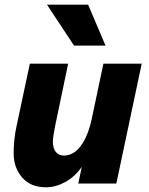

<svg xmlns="http://www.w3.org/2000/svg" viewBox="-20 -781 632 817"><path d="M475 0H313L328 -71Q298 -28 257 -6Q216 16 176 16Q110 16 74 -26Q38 -68 38 -129Q38 -155 41 -185.5Q44 -216 51 -247L107 -510H270L215 -247Q205 -197 205 -178Q205 -150 217.5 -134.5Q230 -119 252 -119Q293 -119 324 -160.5Q355 -202 371 -278L420 -510H583ZM295 -587 180 -761H355L429 -587Z"/></svg>

Font: Wix Madefor Text ExtraBold
Style: Italic
Weight: 800
Italic angle: -12°
Designer: Dalton Maag Ltd
Foundry: Dalton Maag Ltd
Version: Version 3.100